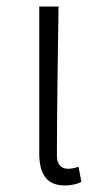

<svg xmlns="http://www.w3.org/2000/svg" viewBox="-20 -554 310 587"><path d="M178 13C201 13 217 8 229 2L220 -44C207 -40 198 -38 188 -38C168 -38 154 -50 154 -78C154 -225 157 -379 159 -534H100V-85C100 -19 125 13 178 13Z"/></svg>

Font: Noto Sans HK Light
Style: Regular
Weight: 300
Designer: Ryoko NISHIZUKA 西塚涼子 (kana, bopomofo & ideographs); Paul D. Hunt (Latin, Greek & Cyrillic); Sandoll Communications 산돌커뮤니
Foundry: Adobe
Version: Version 2.004;hotconv 1.0.118;makeotfexe 2.5.65603